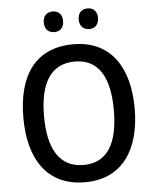

<svg xmlns="http://www.w3.org/2000/svg" viewBox="-60 -959 824 1019"><g transform="rotate(-5 351.5 -449.0)"><path d="M207 -853C207 -816 230 -798 259 -798C287 -798 310 -816 310 -853C310 -891 287 -908 259 -908C230 -908 207 -891 207 -853ZM393 -853C393 -816 416 -798 445 -798C473 -798 496 -816 496 -853C496 -891 473 -908 445 -908C416 -908 393 -891 393 -853ZM648 -358C648 -576 552 -725 353 -725C152 -725 55 -587 55 -359C55 -142 148 10 352 10C552 10 648 -140 648 -358ZM165 -358C165 -533 224 -633 353 -633C479 -633 537 -534 537 -358C537 -181 479 -82 352 -82C225 -82 165 -182 165 -358Z"/></g></svg>

Font: Noto Sans Lao SemiCondensed Medium
Style: Regular
Weight: 500
Width: 4
Designer: Monotype Design Team
Foundry: Monotype Imaging Inc.
Version: Version 2.003